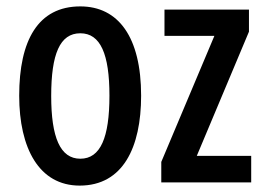

<svg xmlns="http://www.w3.org/2000/svg" viewBox="-20 -570 825 600"><path d="M421 -271C421 -454 350 -550 231 -550C99 -550 40 -444 40 -271C40 -107 102 10 229 10C364 10 421 -109 421 -271ZM140 -270C140 -401 167 -466 231 -466C294 -466 322 -401 322 -271C322 -140 294 -74 231 -74C168 -74 140 -141 140 -270Z M765 0V-83H595L758 -471V-540H494V-458H650L484 -64V0Z"/></svg>

Font: Noto Sans Bengali ExtraCondensed Medium
Style: Regular
Weight: 500
Width: 2
Designer: Joana Ranito - Universal Thirst; Jelle Bosma - Monotype Design Team
Foundry: Universal Thirst ehf.
Version: Version 3.000